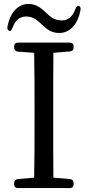

<svg xmlns="http://www.w3.org/2000/svg" viewBox="-20 -951 447 978"><path d="M27 -794C34 -791 39 -797 44 -810C57 -847 80 -867 113 -867C150 -867 173 -846 194 -825C219 -802 242 -783 281 -783C336 -783 376 -826 390 -899C392 -911 389 -918 382 -921C375 -923 369 -917 364 -905C350 -867 328 -847 294 -847C256 -847 234 -867 213 -888C188 -911 163 -931 126 -931C72 -931 32 -888 18 -816C16 -803 20 -796 27 -794ZM72 7H335C348 7 355 0 355 -13V-18C355 -30 348 -38 336 -39L252 -46C251 -141 251 -239 251 -336V-391C251 -488 251 -587 252 -682L336 -689C348 -690 355 -697 355 -709V-714C355 -727 348 -734 335 -734H72C59 -734 52 -727 52 -714V-709C52 -697 59 -689 71 -688L154 -682C156 -586 156 -488 156 -391V-336C156 -239 156 -141 154 -46L71 -39C59 -38 52 -30 52 -18V-13C52 0 59 7 72 7Z"/></svg>

Font: 寒蝉锦书宋 Text
Style: Regular
Weight: 400
Designer: 寒蝉锦书宋{Warren} 思源宋体{Ryoko NISHIZUKA 西塚涼子 (kana & ideographs); Frank Grießhammer (Latin, Greek & Cyrillic); Wenlong ZHANG 
Foundry: Adobe & ChillType
Version: Version 2.000;Glyphs 3.1.1 (3135)